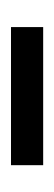

<svg xmlns="http://www.w3.org/2000/svg" viewBox="109 -563 100 358"><g transform="rotate(-90 159.0 -384.0)"><path d="M30 -353.5V-413.5H287.5V-353.5Z"/></g></svg>

Font: Big Shoulders Display Thin
Style: Regular
Weight: 400
Version: Version 2.002